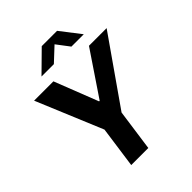

<svg xmlns="http://www.w3.org/2000/svg" viewBox="-244 -1019 1153 1153"><g transform="rotate(-45 333.0 -442.5)"><path d="M189 0 226 -264 50 -686H214L323 -407H328L516 -686H666L371 -264L334 0ZM184 -757 314 -885H444L543 -757H438L362 -857H396L289 -757Z"/></g></svg>

Font: Chivo SemiBold
Style: Italic
Weight: 600
Italic angle: -8.05°
Designer: Hector Gatti
Foundry: Omnibus-Type
Version: Version 2.002